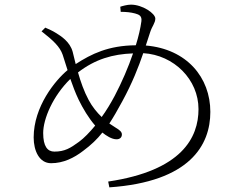

<svg xmlns="http://www.w3.org/2000/svg" viewBox="-20 -780 1040 827"><path d="M553 -550C533 -491 505 -426 474 -367C458 -337 439 -305 418 -276C397 -296 377 -321 362 -349C342 -386 327 -429 316 -468C390 -525 465 -547 553 -550ZM500 -729C524 -729 543 -727 562 -722C580 -717 592 -711 589 -688C585 -659 577 -623 565 -585C447 -584 374 -548 306 -504L293 -557C281 -601 242 -625 221 -638C207 -647 189 -655 175 -661L159 -645C209 -606 238 -579 250 -544L271 -478C218 -434 125 -321 125 -188C125 -131 149 -77 200 -77C253 -77 299 -100 338 -130C373 -156 398 -180 421 -209C437 -196 461 -180 482 -180C495 -180 505 -187 505 -201C505 -212 495 -220 480 -229L451 -248C468 -274 486 -305 507 -344C550 -423 577 -492 597 -551C730 -543 835 -437 835 -310C835 -187 763 -45 446 2L451 27C798 3 886 -155 886 -298C886 -446 785 -569 608 -584L627 -642C635 -667 649 -681 649 -700C649 -722 594 -760 544 -760C528 -760 507 -754 498 -751ZM283 -440C293 -412 304 -381 319 -350C337 -313 362 -271 390 -239C366 -210 342 -185 320 -169C283 -142 259 -127 214 -127C185 -127 166 -149 166 -207C166 -268 208 -367 283 -440Z"/></svg>

Font: Noto Serif CJK SC ExtraLight
Style: Regular
Weight: 200
Designer: Ryoko NISHIZUKA 西塚涼子 (kana & ideographs); Frank Grießhammer (Latin, Greek & Cyrillic); Wenlong ZHANG 张文龙 (bopomofo); San
Foundry: Adobe
Version: Version 2.001;hotconv 1.1.0;makeotfexe 2.6.0